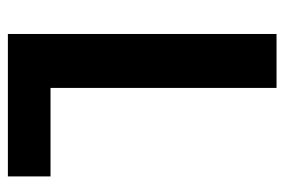

<svg xmlns="http://www.w3.org/2000/svg" viewBox="-140 -598 738 499"><g transform="rotate(90 229.5 -349.0)"><path d="M439 -110.8V0H68.8V-698.2H209V-110.8Z"/></g></svg>

Font: PoppinsZ SemiBold
Style: Regular
Weight: 600
Designer: Ninad Kale (Devanagari), Jonny Pinhorn (Latin)
Foundry: Indian Type Foundry
Version: Version 3.002;FEAKit 1.0